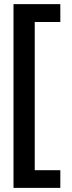

<svg xmlns="http://www.w3.org/2000/svg" viewBox="-20 -807 345 923"><path d="M44.9 96.2V-787.1H270V-701.2H147V11.2H270V96.2Z"/></svg>

Font: Prompt
Style: Regular
Weight: 400
Designer: Katatrad Team
Foundry: CadsonDemak
Version: Version 1.000;PS 001.000;hotconv 1.0.88;makeotf.lib2.5.64775